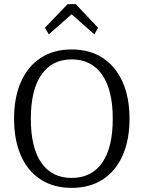

<svg xmlns="http://www.w3.org/2000/svg" viewBox="-20 -898 694 928"><path d="M216 -732 197 -764 307 -878H346L454 -764L436 -732L326 -829ZM326 10Q239 10 176.5 -30.5Q114 -71 81 -146Q48 -221 48 -324Q48 -427 81 -502Q114 -577 176.5 -618Q239 -659 326 -659Q414 -659 476.5 -618Q539 -577 572.5 -502Q606 -427 606 -324Q606 -221 572.5 -146Q539 -71 476.5 -30.5Q414 10 326 10ZM326 -38Q422 -38 473.5 -111Q525 -184 525 -324Q525 -464 473 -537.5Q421 -611 326 -611Q232 -611 180.5 -537.5Q129 -464 129 -324Q129 -184 180 -111Q231 -38 326 -38Z"/></svg>

Font: Arsenal SC
Style: Regular
Weight: 400
Designer: Andrij Shevchenko
Foundry: Stairsfor
Version: Version 2.001; ttfautohint (v1.8.4.7-5d5b)